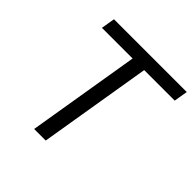

<svg xmlns="http://www.w3.org/2000/svg" viewBox="-188 -885 1042 1042"><g transform="rotate(45 333.0 -364.0)"><path d="M94.2 -648.4 107.4 -727.5H666L652.8 -648.4H418.5L311 0H222.2L329.6 -648.4Z"/></g></svg>

Font: Inter 28pt
Style: Italic
Weight: 400
Italic angle: -9.3988°
Designer: Rasmus Andersson
Foundry: rsms
Version: Version 4.001;git-66647c0bb